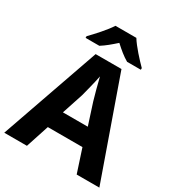

<svg xmlns="http://www.w3.org/2000/svg" viewBox="-214 -1072 1121 1210"><g transform="rotate(30 346.0 -467.0)"><path d="M422 -934H270C241 -888 182 -824 145 -786V-774H245C280 -796 309 -821 345 -853C380 -821 412 -794 447 -774H547V-786C511 -822 450 -888 422 -934ZM527 0H692L439 -717H251L0 0H165L220 -168H472ZM387 -451 437 -296H256L307 -451C317 -489 336 -563 345 -609C354 -569 378 -481 387 -451Z"/></g></svg>

Font: Noto Sans Myanmar UI
Style: Bold
Weight: 700
Designer: Monotype Design Team
Foundry: Monotype Imaging Inc.
Version: Version 2.103